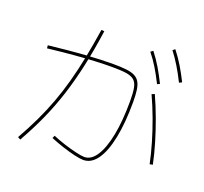

<svg xmlns="http://www.w3.org/2000/svg" viewBox="-144 -1016 1289 1212"><g transform="rotate(20 500.0 -410.5)"><path d="M801 -599Q773 -655 747 -697.5Q721 -740 691 -777L707 -789Q740 -747 766 -703Q792 -659 818 -607ZM928 -655Q900 -711 874 -753.5Q848 -796 819 -834L834 -846Q867 -804 893.5 -760Q920 -716 946 -664ZM91 15Q134 -61 168.5 -133.5Q203 -206 230.5 -280Q258 -354 280 -434.5Q302 -515 320 -605.5Q338 -696 354 -801L374 -799Q355 -666 331 -556Q307 -446 276 -349.5Q245 -253 204 -161.5Q163 -70 109 25ZM930 -108Q917 -171 896 -243Q875 -315 848 -388Q821 -461 790 -528L809 -536Q840 -468 867 -394.5Q894 -321 915.5 -248.5Q937 -176 950 -112ZM526 10Q505 10 465.5 1Q426 -8 381 -23Q336 -38 297 -54L305 -72Q342 -56 386 -42Q430 -28 468.5 -19Q507 -10 526 -10Q572 -10 606 -62.5Q640 -115 659 -211.5Q678 -308 678 -441Q678 -495 672 -527.5Q666 -560 648 -576.5Q630 -593 594.5 -598.5Q559 -604 499 -604Q446 -604 383 -601Q320 -598 243.5 -591.5Q167 -585 71 -574L69 -594Q212 -610 314.5 -617Q417 -624 499 -624Q550 -624 585.5 -620Q621 -616 643 -605Q665 -594 677 -573.5Q689 -553 693.5 -520.5Q698 -488 698 -441Q698 -302 677.5 -200.5Q657 -99 618.5 -44.5Q580 10 526 10Z"/></g></svg>

Font: M PLUS 2 Thin
Style: Regular
Weight: 100
Designer: Coji Morishita
Foundry: UNDERFOREST DESIGN
Version: Version 1.001